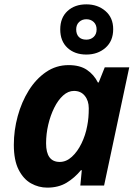

<svg xmlns="http://www.w3.org/2000/svg" viewBox="-20 -857 634 887"><path d="M198.2 9.8Q158.7 9.8 123.5 -9.8Q88.4 -29.3 66.2 -72.8Q43.9 -116.2 43.9 -188Q43.9 -254.9 61.8 -320.3Q79.6 -385.7 112.8 -439Q146 -492.2 192.6 -524.2Q239.3 -556.2 296.9 -556.2Q349.1 -556.2 381.6 -534.2Q414.1 -512.2 432.1 -476.1H436L463.9 -545.9H577.1L460.9 0H351.1L357.9 -70.8H354Q324.7 -35.2 287.4 -12.7Q250 9.8 198.2 9.8ZM255.9 -108.9Q286.1 -108.9 312 -132.6Q337.9 -156.2 356.4 -194.3Q375 -232.4 382.8 -274.9Q386.7 -294.4 388.4 -314.2Q390.1 -334 390.1 -356.9Q390.1 -391.6 371.8 -414.3Q353.5 -437 321.8 -437Q294.9 -437 271.5 -415.8Q248 -394.5 230.5 -359.1Q212.9 -323.7 202.9 -281Q192.9 -238.3 192.9 -194.8Q192.9 -108.9 255.9 -108.9ZM378.9 -605Q325.2 -605 291.7 -636Q258.3 -667 258.3 -721.2Q258.3 -774.9 291.7 -805.9Q325.2 -836.9 378.9 -836.9Q431.2 -836.9 467 -806.2Q502.9 -775.4 502.9 -722.2Q502.9 -667.5 467.3 -636.2Q431.6 -605 378.9 -605ZM378.9 -673.8Q399.4 -673.8 412.8 -686.5Q426.3 -699.2 426.3 -721.2Q426.3 -742.7 412.8 -755.4Q399.4 -768.1 378.9 -768.1Q358.9 -768.1 345.5 -755.4Q332 -742.7 332 -721.2Q332 -699.2 344 -686.5Q356 -673.8 378.9 -673.8Z"/></svg>

Font: Open Sans
Style: Bold Italic
Weight: 700
Italic angle: -12°
Designer: Monotype Design Team
Foundry: Monotype Imaging Inc.
Version: Version 3.003; ttfautohint (v1.8.4)